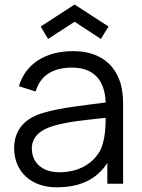

<svg xmlns="http://www.w3.org/2000/svg" viewBox="-20 -801 619 837"><path d="M189.6 -631.2 157.3 -685.4 305.2 -781.2 453.1 -685.4 419.8 -631.2 305.2 -706.2ZM516.7 0V-346.9C516.7 -379.2 513.5 -407.3 506.3 -435.4C479.2 -527.1 407.3 -578.1 299 -578.1C177.1 -578.1 90.6 -521.9 62.5 -425L135.4 -402.1C157.3 -477.1 216.7 -506.3 294.8 -506.3C385.4 -506.3 437.5 -454.2 440.6 -354.2C338.5 -340.6 247.9 -332.3 169.8 -309.4C82.3 -284.4 41.7 -229.2 41.7 -155.2C41.7 -50 118.8 15.6 226 15.6C326 15.6 400 -16.7 447.9 -90.6V0ZM417.7 -146.9C384.4 -84.4 318.8 -50 238.5 -50C165.6 -50 118.8 -90.6 118.8 -154.2C118.8 -205.2 157.3 -236.5 215.6 -253.1C282.3 -271.9 349 -277.1 440.6 -287.5C440.6 -251 438.5 -189.6 417.7 -146.9Z"/></svg>

Font: Manrope3
Style: Regular
Weight: 400
Width: 4
Designer: Mikhail Sharanda
Foundry: Mikhail Sharanda
Version: Version 3.000;PS 003.000;hotconv 1.0.88;makeotf.lib2.5.64775